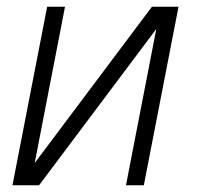

<svg xmlns="http://www.w3.org/2000/svg" viewBox="-20 -550 590 570"><path d="M17 0 120 -530H173L83 -66L431 -530H510L407 0H354L444 -464L96 0Z"/></svg>

Font: Lode Dark Term
Style: Italic
Weight: 400
Italic angle: -11°
Monospace: yes
Designer: Belleve Invis
Foundry: Belleve Invis
Version: Version 29.2.0